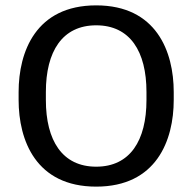

<svg xmlns="http://www.w3.org/2000/svg" viewBox="-20 -686 723 722"><path d="M50 -310C50 -158.3 115 15.8 341.7 15.8C568.3 15.8 633.3 -158.3 633.3 -310V-340C633.3 -491.7 568.3 -665.8 341.7 -665.8C115 -665.8 50 -491.7 50 -340ZM341.7 -59.2C214.2 -59.2 152.5 -157.5 152.5 -310V-340C152.5 -492.5 214.2 -590.8 341.7 -590.8C469.2 -590.8 530.8 -492.5 530.8 -340V-310C530.8 -157.5 469.2 -59.2 341.7 -59.2Z"/></svg>

Font: Boon Medium
Style: Regular
Weight: 500
Designer: Sungsit Sawaiwan
Foundry: FontUni
Version: Version 2.0